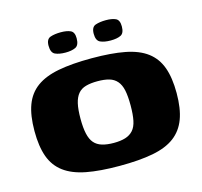

<svg xmlns="http://www.w3.org/2000/svg" viewBox="-93 -710 862 818"><g transform="rotate(-15 338.5 -300.5)"><path d="M338 7Q251 7 191.5 -4.5Q132 -16 95 -43.5Q58 -71 41.5 -116.5Q25 -162 25 -230Q25 -299 42 -344.5Q59 -390 96 -417Q133 -444 193 -455.5Q253 -467 340 -467Q427 -467 486.5 -455.5Q546 -444 582.5 -416.5Q619 -389 635.5 -343.5Q652 -298 652 -230Q652 -162 635 -116.5Q618 -71 581.5 -43.5Q545 -16 485 -4.5Q425 7 338 7ZM339 -94Q369 -94 390 -100.5Q411 -107 424.5 -122Q438 -137 443.5 -163.5Q449 -190 449 -230Q449 -271 443.5 -297Q438 -323 424.5 -338.5Q411 -354 390 -360Q369 -366 339 -366Q309 -366 287.5 -360Q266 -354 253 -338.5Q240 -323 234 -297Q228 -271 228 -230Q228 -190 234 -163.5Q240 -137 253 -122Q266 -107 287.5 -100.5Q309 -94 339 -94ZM439 -519Q411 -519 393.5 -527Q376 -535 376 -565Q376 -595 395 -601.5Q414 -608 441 -608Q468 -608 484 -600.5Q500 -593 500 -565Q500 -535 483.5 -527Q467 -519 439 -519ZM240 -519Q212 -519 194.5 -527Q177 -535 177 -566Q177 -595 196 -601.5Q215 -608 242 -608Q269 -608 285 -600.5Q301 -593 301 -566Q301 -535 284 -527Q267 -519 240 -519Z"/></g></svg>

Font: Genos ExtraBold
Style: Regular
Weight: 800
Designer: Robert E. Leuschke
Foundry: Robert E. Leuschke
Version: Version 1.010